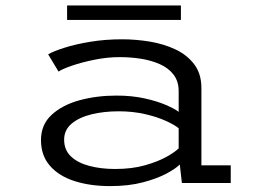

<svg xmlns="http://www.w3.org/2000/svg" viewBox="-20 -652 915 684"><path d="M373 11Q301 11 245.2 -7Q189.5 -25 157.8 -61.5Q126 -98 126 -153Q126 -208 164 -243Q202 -278 263.2 -294.8Q324.5 -311.5 394.5 -311.5Q450 -311.5 495 -301.5Q540 -291.5 571.2 -278Q602.5 -264.5 616.5 -253.5V-327Q616.5 -362.5 598.2 -386.2Q580 -410 549.2 -423.5Q518.5 -437 481.5 -442.8Q444.5 -448.5 407 -448.5Q362 -448.5 316.5 -439.2Q271 -430 236.2 -418Q201.5 -406 188.5 -397L151.5 -458.5Q170.5 -469.5 209.8 -482Q249 -494.5 301.8 -503.2Q354.5 -512 415 -512Q464 -512 513.8 -503.8Q563.5 -495.5 605 -476Q646.5 -456.5 672 -422.8Q697.5 -389 697.5 -338.5V-63H802V0H628L620.5 -66Q607 -52 573.8 -34Q540.5 -16 489.5 -2.5Q438.5 11 373 11ZM390 -50Q451 -50 497.8 -63.5Q544.5 -77 574.8 -94.2Q605 -111.5 616.5 -123.5V-195Q602.5 -207 571.2 -221.2Q540 -235.5 496.5 -245.5Q453 -255.5 403 -255.5Q350.5 -255.5 306.2 -244.8Q262 -234 235.2 -211.5Q208.5 -189 208.5 -154.5Q208.5 -117.5 233 -94.5Q257.5 -71.5 298.8 -60.8Q340 -50 390 -50ZM219 -581V-632.5H624.5V-581Z"/></svg>

Font: Trispace SemiExpanded Light
Style: Regular
Weight: 300
Width: 6
Designer: Tyler Finck
Foundry: Etcetera Type Company
Version: Version 1.210; ttfautohint (v1.8.3)